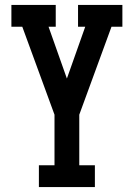

<svg xmlns="http://www.w3.org/2000/svg" viewBox="-20 -755 540 775"><path d="M137 0V-88H200V-292L70 -647H26V-735H205V-647H176L250 -438L324 -647H295V-735H474V-647H430L300 -292V-88H363V0Z"/></svg>

Font: Iosevka Slab Semibold
Style: Regular
Weight: 600
Monospace: yes
Designer: Belleve Invis
Foundry: Belleve Invis
Version: Version 11.1.1; ttfautohint (v1.8.3)